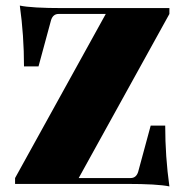

<svg xmlns="http://www.w3.org/2000/svg" viewBox="-20 -659 661 688"><path d="M587 9Q545 0 432 0H34V-21L359 -609H190Q170 -609 163 -587L118 -421H66Q66 -532 51 -639Q93 -630 206 -630H587V-609L262 -21H448Q468 -21 475 -43L520 -209H572Q572 -98 587 9Z"/></svg>

Font: Arapey Black-Display
Style: Regular
Weight: 900
Designer: Eduardo Rodriguez Tunni
Foundry: Eduardo Rodriguez Tunni
Version: Version 4.000